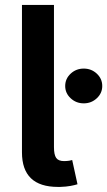

<svg xmlns="http://www.w3.org/2000/svg" viewBox="-20 -747 431 771"><path d="M221.6 3.6H212.7Q68.2 3.6 68.2 -135.3V-727.3H196.7V-156.2Q196.7 -125.7 205.6 -112.9Q214.5 -100.1 237.6 -100.1H238.6Q251.4 -100.5 258.2 -101.7Q264.9 -103 269.9 -104.4L291.2 -7.1Q280.2 -3.6 263.1 -0.4Q246.1 2.8 221.6 3.6ZM316.4 -332Q285.5 -332 263.7 -352.5Q241.8 -372.9 241.8 -401.6Q241.8 -430.8 263.7 -451.2Q285.5 -471.6 316.4 -471.6Q346.9 -471.6 368.8 -451.2Q390.6 -430.8 390.6 -401.6Q390.6 -372.9 368.8 -352.5Q346.9 -332 316.4 -332Z"/></svg>

Font: Linik Sans SemiBold
Style: Regular
Weight: 600
Designer: Rasmus Andersson (font), Cristiano Sobral (main changes)
Foundry: rsms
Version: Version 3.018;June 1, 2022;FontCreator 14.0.0.2814 64-bit; t